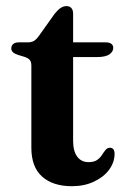

<svg xmlns="http://www.w3.org/2000/svg" viewBox="-20 -616 429 646"><path d="M63 -424.5 40 -431.5Q28 -435.5 23 -440.8Q18 -446 18 -453Q18 -463 24.8 -468.2Q31.5 -473.5 43 -473.5H73.5Q85.5 -473.5 93.5 -478Q101.5 -482.5 110 -494L164.5 -570.5Q175 -583.5 184.5 -589.5Q194 -595.5 203.5 -595.5Q214 -595.5 220 -589Q226 -582.5 226 -570V-142.5Q226 -107.5 239.8 -89Q253.5 -70.5 278 -70.5Q296.5 -70.5 306.8 -77.8Q317 -85 323 -94.5Q329 -104 334.8 -111.2Q340.5 -118.5 349.5 -119Q357 -119 361.2 -114Q365.5 -109 365.5 -97.5Q365 -69 346.8 -44.5Q328.5 -20 296 -4.8Q263.5 10.5 222 10.5Q158 10.5 121.8 -21.8Q85.5 -54 85.5 -119V-395Q85.5 -408 80.2 -414.2Q75 -420.5 63 -424.5ZM170.5 -424V-473.5H336Q347.5 -473.5 354.2 -468.8Q361 -464 361 -455Q361 -442 348 -433Q335 -424 306 -424Z"/></svg>

Font: Fraunces SemiBold
Style: Regular
Weight: 600
Version: Version 1.000;[b76b70a41]